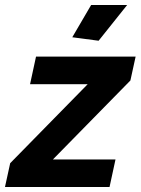

<svg xmlns="http://www.w3.org/2000/svg" viewBox="-60 -753 566 773"><path d="M-19 -96 293 -414H61L85 -525H486L465 -429L153 -111H405L381 0H-40ZM337 -589 231 -603 307 -733H452Z"/></svg>

Font: Raleway ExtraBold
Style: Italic
Weight: 800
Italic angle: -12°
Designer: Matt McInerney, Pablo Impallari, Rodrigo Fuenzalida
Foundry: Matt McInerney, Pablo Impallari, Rodrigo Fuenzalida
Version: Version 4.026